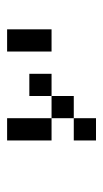

<svg xmlns="http://www.w3.org/2000/svg" viewBox="105 -1020 290 540"><g transform="rotate(90 250.0 -750.0)"><path d="M375 -812.5V-875H312.5V-812.5H250V-750H187.5V-687.5H250V-750H312.5Q312.5 -750 312.5 -625H375Q375 -625 375 -750H312.5V-812.5ZM62.5 -750Q62.5 -750 62.5 -625H125Q125 -625 125 -750Z"/></g></svg>

Font: Unifont
Style: Regular
Weight: 500
Version: Version 15.1.04